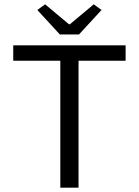

<svg xmlns="http://www.w3.org/2000/svg" viewBox="-20 -865 640 885"><path d="M258 0V-585H41V-656H559V-585H342V0ZM256 -706 152 -819 188 -845 298 -753H302L412 -845L448 -819L344 -706Z"/></svg>

Font: Source Code Variable
Style: Regular
Weight: 400
Monospace: yes
Designer: Paul D. Hunt, Teo Tuominen
Foundry: Adobe Systems Incorporated
Version: Version 1.010;hotconv 1.0.106;makeotfexe 2.5.65593